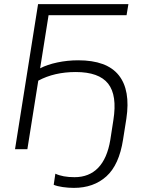

<svg xmlns="http://www.w3.org/2000/svg" viewBox="-20 -725 710 933"><path d="M339 188Q312 188 284.5 184Q257 180 241 173L249 119Q285 136 342 136Q413 136 457 90.5Q501 45 516 -45L531 -142Q550 -262 505.5 -318.5Q461 -375 348 -375Q244 -375 166 -333L113 0H53L165 -705H604L595 -651H216L175 -393Q209 -411 258.5 -421.5Q308 -432 360 -432Q499 -432 557 -359.5Q615 -287 594 -148L578 -47Q559 76 497 132Q435 188 339 188Z"/></svg>

Font: Mulish Light
Style: Italic
Weight: 300
Italic angle: -9°
Designer: Vernon Adams
Foundry: Vernon Adams
Version: Version 3.603; ttfautohint (v1.8.3)